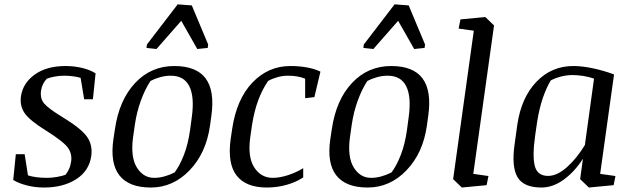

<svg xmlns="http://www.w3.org/2000/svg" viewBox="-20 -840 2874 871"><path d="M263.7 -308.6Q350.1 -255.9 375.5 -218.5Q400.9 -181.2 394 -132.3Q384.3 -64.5 325.4 -26.9Q266.6 10.7 179.7 10.7Q139.2 10.7 102.1 1.2Q64.9 -8.3 40 -23.4L51.8 -140.6H91.8L106.9 -44.4Q123 -39.1 145.5 -36.1Q168 -33.2 192.4 -33.2Q215.8 -33.2 238.8 -37.4Q261.7 -41.5 276.9 -46.9Q285.6 -57.1 292.7 -72.3Q299.8 -87.4 302.7 -107.4Q307.6 -141.6 288.6 -169.2Q269.5 -196.8 189.5 -247.1Q113.8 -293.9 91.3 -327.4Q68.8 -360.8 75.2 -404.3Q84.5 -463.9 138.2 -502.2Q191.9 -540.5 277.8 -540.5Q316.9 -540.5 353 -531.7Q389.2 -522.9 413.6 -507.3L401.4 -389.6H361.8L345.7 -486.8Q332 -491.2 311.5 -493.9Q291 -496.6 270 -496.6Q248.5 -496.6 227.1 -492.4Q205.6 -488.3 192.4 -482.9Q182.1 -472.2 175.5 -459Q168.9 -445.8 166.5 -430.7Q160.6 -393.6 180.4 -370.4Q200.2 -347.2 263.7 -308.6Z M664.1 10.7Q564.9 10.7 521.7 -44.4Q478.5 -99.6 494.6 -209.5L501.5 -254.9Q521 -387.2 593.3 -463.9Q665.5 -540.5 770.5 -540.5Q871.1 -540.5 912.8 -484.4Q954.6 -428.2 939 -315.9L932.6 -269.5Q915 -145.5 840.1 -67.4Q765.1 10.7 664.1 10.7ZM850.1 -308.6Q862.8 -400.9 838.9 -448.7Q814.9 -496.6 754.9 -496.6Q730 -496.6 705.8 -489.7Q681.6 -482.9 662.6 -472.7Q638.2 -436 619.1 -383.8Q600.1 -331.5 591.8 -274.4L583.5 -216.3Q571.8 -127.4 600.8 -80.3Q629.9 -33.2 679.7 -33.2Q701.2 -33.2 724.4 -39.3Q747.6 -45.4 772 -57.6Q794.4 -86.9 813.7 -135.7Q833 -184.6 842.3 -250.5ZM922.4 -622.6 875 -617.7 802.2 -745.6 689.9 -617.7 644.5 -622.6 646.5 -638.2 786.1 -820.3 850.1 -815.4 924.3 -638.2Z M1406.2 -399.4 1364.3 -394.5V-482.9Q1348.6 -489.7 1328.6 -493.2Q1308.6 -496.6 1286.6 -496.6Q1261.7 -496.6 1237.8 -489.7Q1213.9 -482.9 1196.3 -472.7Q1169.9 -434.6 1151.6 -385.5Q1133.3 -336.4 1123.5 -274.4L1115.2 -216.3Q1103 -127.4 1133.5 -80.3Q1164.1 -33.2 1217.3 -33.2Q1248.5 -33.2 1285.9 -45.2Q1323.2 -57.1 1355.5 -77.1V-35.2Q1324.2 -14.2 1280.8 -1.7Q1237.3 10.7 1190.9 10.7Q1095.7 10.7 1053.5 -43.5Q1011.2 -97.7 1026.4 -209.5L1033.2 -254.9Q1053.2 -390.1 1125 -465.3Q1196.8 -540.5 1297.4 -540.5Q1336.4 -540.5 1372.1 -534.2Q1407.7 -527.8 1433.6 -515.1Z M1647.9 10.7Q1548.8 10.7 1505.6 -44.4Q1462.4 -99.6 1478.5 -209.5L1485.4 -254.9Q1504.9 -387.2 1577.1 -463.9Q1649.4 -540.5 1754.4 -540.5Q1855 -540.5 1896.7 -484.4Q1938.5 -428.2 1922.9 -315.9L1916.5 -269.5Q1898.9 -145.5 1824 -67.4Q1749 10.7 1647.9 10.7ZM1834 -308.6Q1846.7 -400.9 1822.8 -448.7Q1798.8 -496.6 1738.8 -496.6Q1713.9 -496.6 1689.7 -489.7Q1665.5 -482.9 1646.5 -472.7Q1622.1 -436 1603 -383.8Q1584 -331.5 1575.7 -274.4L1567.4 -216.3Q1555.7 -127.4 1584.7 -80.3Q1613.8 -33.2 1663.6 -33.2Q1685.1 -33.2 1708.3 -39.3Q1731.4 -45.4 1755.9 -57.6Q1778.3 -86.9 1797.6 -135.7Q1816.9 -184.6 1826.2 -250.5ZM1906.2 -622.6 1858.9 -617.7 1786.1 -745.6 1673.8 -617.7 1628.4 -622.6 1630.4 -638.2 1770 -820.3 1834 -815.4 1908.2 -638.2Z M2068.8 -752 2181.6 -762.7 2221.2 -724.6 2127 -51.3 2195.8 -41.5 2187.5 0 2075.2 10.7 2035.6 -27.3 2129.4 -700.7 2060.5 -710.4Z M2763.7 0 2651.4 10.7 2611.8 -27.3 2624.5 -120.1Q2586.4 -60.5 2537.1 -24.9Q2487.8 10.7 2436.5 10.7Q2356 10.7 2328.1 -35.6Q2300.3 -82 2314 -182.1L2326.7 -273.9Q2344.7 -397 2413.3 -468.8Q2481.9 -540.5 2580.6 -540.5Q2620.1 -540.5 2668.2 -530.5Q2716.3 -520.5 2765.6 -502.4L2702.6 -51.3L2772 -41.5ZM2407.7 -225.1Q2394.5 -131.3 2406.2 -86.7Q2418 -42 2466.3 -42Q2507.3 -42 2551.8 -81.5Q2596.2 -121.1 2633.3 -182.1L2674.8 -483.4Q2652.3 -491.2 2626.5 -495.4Q2600.6 -499.5 2577.6 -499.5Q2550.8 -499.5 2524.7 -492.7Q2498.5 -485.8 2478.5 -475.1Q2459 -442.9 2443.1 -397.2Q2427.2 -351.6 2417 -289.1Z"/></svg>

Font: Noticia Text
Style: Italic
Weight: 400
Italic angle: -8°
Designer: JM Sole
Foundry: JM Sole
Version: Version 1.003